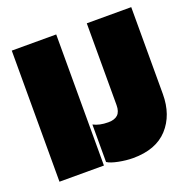

<svg xmlns="http://www.w3.org/2000/svg" viewBox="-127 -823 955 962"><g transform="rotate(-20 351.0 -342.0)"><path d="M35 -699H272V0H35ZM288 -13V-213Q320 -196 367 -196Q401 -196 418 -212Q435 -228 435 -263V-699H672V-236Q672 -124 608.5 -54.5Q545 15 423 15Q387 15 346.5 7Q306 -1 288 -13Z"/></g></svg>

Font: Prompt Black
Style: Regular
Weight: 900
Designer: Katatrad Team
Foundry: CadsonDemak
Version: Version 1.000